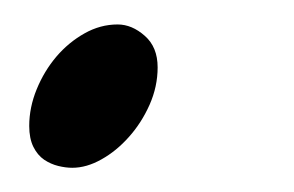

<svg xmlns="http://www.w3.org/2000/svg" viewBox="-20 -290 240 157"><path d="M76.2 -270Q87.9 -270 98.4 -260.7Q108.9 -251.5 108.9 -234.9Q108.9 -219.2 102.3 -204.3Q95.7 -189.5 85.4 -178Q75.2 -166.5 63 -159.7Q50.8 -152.8 39.1 -152.8Q33.7 -152.8 27.6 -154.3Q21.5 -155.8 16.1 -159.4Q10.7 -163.1 7.3 -169.9Q3.9 -176.8 3.9 -187Q3.9 -202.1 10 -217Q16.1 -231.9 26.1 -243.7Q36.1 -255.4 49.1 -262.7Q62 -270 76.2 -270Z"/></svg>

Font: Romanesco
Style: Regular
Weight: 400
Designer: Astigmatic (AOETI)
Foundry: Astigmatic (AOETI)
Version: Version 1.000